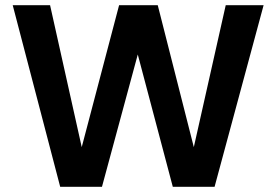

<svg xmlns="http://www.w3.org/2000/svg" viewBox="-20 -720 1063 740"><path d="M212 0 29 -700H173L295 -153L439 -700H588L727 -153L850 -700H996L807 0H646L511 -510L373 0Z"/></svg>

Font: DM Sans 9pt
Style: Bold
Weight: 700
Designer: Colophon Foundry, Jonny Pinhorn
Foundry: Colophon Foundry
Version: Version 4.004;gftools[0.9.30]